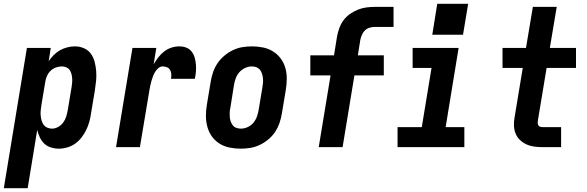

<svg xmlns="http://www.w3.org/2000/svg" viewBox="-54 -771 3074 1006"><path d="M-34 215 87 -520H212L201 -450Q212 -467 227.5 -482.5Q243 -498 261 -508Q279 -518 299 -523Q319 -528 338 -528Q364 -528 386.5 -518Q409 -508 422.5 -489Q436 -470 442 -446.5Q448 -423 450 -398Q452 -373 449.5 -347.5Q447 -322 443 -297L423 -177Q420 -155 414 -133Q408 -111 398 -90.5Q388 -70 373.5 -51Q359 -32 340 -18.5Q321 -5 298.5 1.5Q276 8 254 8Q233 8 212.5 1.5Q192 -5 177.5 -19Q163 -33 154.5 -51.5Q146 -70 141 -90L91 215ZM219 -97Q235 -97 251 -106Q267 -115 277.5 -129.5Q288 -144 293 -160.5Q298 -177 301 -194L321 -314Q323 -326 324 -338Q325 -350 324 -362Q323 -374 320 -385Q317 -396 310.5 -405Q304 -414 293 -418.5Q282 -423 270 -423Q254 -423 238 -417Q222 -411 210 -399Q198 -387 191.5 -371.5Q185 -356 183 -341L163 -221Q161 -207 159.5 -193.5Q158 -180 159 -167Q160 -154 163.5 -141Q167 -128 174 -118Q181 -108 193 -102.5Q205 -97 219 -97Z M554 0 640 -520H765L751 -434Q762 -453 775.5 -470.5Q789 -488 806.5 -501.5Q824 -515 844.5 -521.5Q865 -528 886 -528Q905 -528 922 -521.5Q939 -515 950 -501Q961 -487 966 -469.5Q971 -452 972.5 -433.5Q974 -415 972.5 -396Q971 -377 967 -358H842Q844 -370 843.5 -382Q843 -394 837.5 -404Q832 -414 821 -418.5Q810 -423 798 -423Q786 -423 775.5 -414Q765 -405 758.5 -394Q752 -383 747.5 -371Q743 -359 739.5 -347Q736 -335 733.5 -323Q731 -311 729 -299L679 0Z M1207 8Q1177 8 1148 2Q1119 -4 1095.5 -19Q1072 -34 1056 -56.5Q1040 -79 1032.5 -106.5Q1025 -134 1025 -164Q1025 -194 1030 -223L1050 -343Q1054 -368 1062.5 -393Q1071 -418 1086 -440Q1101 -462 1122 -479.5Q1143 -497 1167 -508.5Q1191 -520 1216.5 -524Q1242 -528 1267 -528Q1297 -528 1325.5 -522Q1354 -516 1377.5 -501Q1401 -486 1417.5 -463.5Q1434 -441 1441.5 -413.5Q1449 -386 1448.5 -356Q1448 -326 1443 -297L1423 -177Q1419 -152 1410.5 -127Q1402 -102 1387.5 -80Q1373 -58 1352 -40.5Q1331 -23 1306.5 -11.5Q1282 0 1257 4Q1232 8 1207 8ZM1208 -97Q1226 -97 1243.5 -105Q1261 -113 1273 -127Q1285 -141 1291.5 -158.5Q1298 -176 1301 -194L1321 -314Q1323 -326 1324 -338.5Q1325 -351 1323.5 -363Q1322 -375 1318.5 -386Q1315 -397 1307.5 -406Q1300 -415 1289 -419Q1278 -423 1265 -423Q1248 -423 1230.5 -415Q1213 -407 1200.5 -393Q1188 -379 1181.5 -361.5Q1175 -344 1172 -326L1153 -206Q1150 -194 1149.5 -181.5Q1149 -169 1150 -157Q1151 -145 1155 -134Q1159 -123 1166 -114Q1173 -105 1184.5 -101Q1196 -97 1208 -97Z M1616 0 1678 -376H1572V-481H1696L1712 -580Q1716 -602 1724 -624Q1732 -646 1746 -665Q1760 -684 1780 -698Q1800 -712 1821.5 -720.5Q1843 -729 1865.5 -732Q1888 -735 1910 -735H2008V-630H1910Q1897 -630 1883 -626Q1869 -622 1858.5 -612Q1848 -602 1842.5 -589Q1837 -576 1834 -563L1821 -481H1957V-376H1803L1741 0Z M2029 0V-105H2156L2207 -415H2108V-520H2349L2281 -105H2379V0ZM2211 -589 2237 -751H2399L2372 -589Z M2788 0Q2766 0 2744.5 -3Q2723 -6 2704.5 -14.5Q2686 -23 2671 -37Q2656 -51 2648 -70Q2640 -89 2639 -111Q2638 -133 2642 -155L2685 -415H2579V-520H2702L2738 -735H2863L2827 -520H2964V-415H2810L2764 -138Q2763 -131 2763.5 -125Q2764 -119 2767 -114Q2770 -109 2776 -107Q2782 -105 2788 -105H2886V0Z"/></svg>

Font: Iosevka SS04 Extrabold Oblique
Style: Regular
Weight: 800
Italic angle: -9°
Monospace: yes
Designer: Belleve Invis
Foundry: Belleve Invis
Version: Version 19.0.0; ttfautohint (v1.8.4)